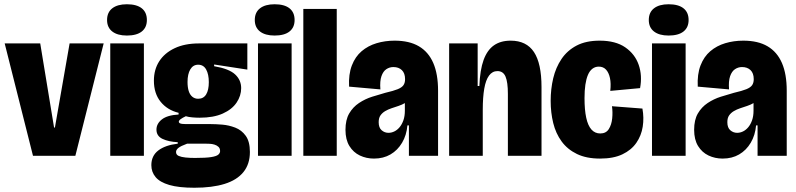

<svg xmlns="http://www.w3.org/2000/svg" viewBox="-20 -732 3740 902"><path d="M135 0 2 -528H169L234 -133H238L307 -528H467L334 0Z M498 0V-528H656V0ZM576 -565Q532 -565 507.5 -584Q483 -603 483 -638Q483 -674 507.5 -693Q532 -712 576 -712Q622 -712 646 -693Q670 -674 670 -638Q670 -603 646 -584Q622 -565 576 -565Z M893 150Q820 150 775.5 137Q731 124 711 100Q691 76 691 44Q691 0 723.5 -25Q756 -50 815 -57V-64Q772 -66 743.5 -79.5Q715 -93 715 -123Q715 -151 740.5 -171Q766 -191 819 -194V-202Q766 -215 734.5 -254Q703 -293 703 -353Q703 -405 728 -444Q753 -483 800.5 -505.5Q848 -528 915 -528H1142V-405L986 -429V-421Q1056 -409 1084.5 -382.5Q1113 -356 1113 -318Q1113 -282 1091.5 -250Q1070 -218 1026.5 -198.5Q983 -179 918 -179Q902 -179 884 -180.5Q866 -182 853 -186Q838 -179 829 -172.5Q820 -166 820 -160Q820 -156 824 -153.5Q828 -151 835.5 -150Q843 -149 853 -149H971Q993 -149 1024 -146.5Q1055 -144 1085 -132.5Q1115 -121 1134.5 -94Q1154 -67 1154 -18Q1154 39 1123.5 76.5Q1093 114 1035 132Q977 150 893 150ZM896 10Q947 10 972 6Q997 2 1005.5 -5.5Q1014 -13 1014 -22Q1014 -35 1006.5 -42Q999 -49 988 -52.5Q977 -56 965.5 -56.5Q954 -57 947 -57H859Q829 -46 818 -37Q807 -28 807 -18Q807 -5 819.5 0.5Q832 6 852 8Q872 10 896 10ZM911 -268Q936 -268 948.5 -288.5Q961 -309 961 -346Q961 -383 948.5 -405.5Q936 -428 911 -428Q887 -428 874 -406Q861 -384 861 -347Q861 -322 866.5 -304.5Q872 -287 883.5 -277.5Q895 -268 911 -268Z M1192 0V-528H1350V0ZM1270 -565Q1226 -565 1201.5 -584Q1177 -603 1177 -638Q1177 -674 1201.5 -693Q1226 -712 1270 -712Q1316 -712 1340 -693Q1364 -674 1364 -638Q1364 -603 1340 -584Q1316 -565 1270 -565Z M1405 0V-690H1562V0Z M1737 13Q1701 13 1670.5 -1.5Q1640 -16 1621.5 -46Q1603 -76 1603 -122Q1603 -169 1620.5 -199Q1638 -229 1666.5 -248Q1695 -267 1728 -277.5Q1761 -288 1790 -296Q1829 -305 1848.5 -313Q1868 -321 1875.5 -332Q1883 -343 1883 -360Q1883 -388 1868 -402.5Q1853 -417 1828 -417Q1810 -417 1795 -407Q1780 -397 1772 -374Q1764 -351 1767 -312L1620 -325Q1617 -383 1633 -424.5Q1649 -466 1679 -491.5Q1709 -517 1749 -529Q1789 -541 1834 -541Q1903 -541 1948 -514.5Q1993 -488 2015.5 -436Q2038 -384 2038 -306V-196Q2038 -163 2038 -130.5Q2038 -98 2038 -65.5Q2038 -33 2038 0H1901Q1901 -35 1901 -70.5Q1901 -106 1901 -143H1894Q1890 -97 1869 -61.5Q1848 -26 1814.5 -6.5Q1781 13 1737 13ZM1805 -108Q1819 -108 1832.5 -114.5Q1846 -121 1857 -134Q1868 -147 1875 -166.5Q1882 -186 1882 -212V-260L1906 -269Q1898 -257 1883.5 -248.5Q1869 -240 1852.5 -234.5Q1836 -229 1819.5 -223.5Q1803 -218 1789.5 -210Q1776 -202 1767.5 -190Q1759 -178 1759 -158Q1759 -132 1773 -120Q1787 -108 1805 -108Z M2090 0V-311V-528H2224V-328H2232Q2235 -404 2252 -450.5Q2269 -497 2300.5 -519Q2332 -541 2379 -541Q2453 -541 2488.5 -487.5Q2524 -434 2524 -323V0H2366V-291Q2366 -346 2355 -372Q2344 -398 2317 -398Q2293 -398 2277.5 -377Q2262 -356 2255 -315.5Q2248 -275 2248 -216V0Z M2799 13Q2735 13 2690.5 -8.5Q2646 -30 2618.5 -67.5Q2591 -105 2579 -154Q2567 -203 2567 -258Q2567 -314 2579 -364.5Q2591 -415 2618 -455Q2645 -495 2689 -518Q2733 -541 2797 -541Q2872 -541 2917.5 -509.5Q2963 -478 2980.5 -427.5Q2998 -377 2987 -318L2847 -305Q2851 -340 2845.5 -365.5Q2840 -391 2827 -405Q2814 -419 2793 -419Q2776 -419 2763 -409Q2750 -399 2742 -380Q2734 -361 2730 -334Q2726 -307 2726 -271Q2726 -216 2734 -179Q2742 -142 2758.5 -123.5Q2775 -105 2800 -105Q2827 -105 2840 -125.5Q2853 -146 2856 -175.5Q2859 -205 2855 -233L2998 -222Q3006 -179 2999.5 -137Q2993 -95 2969.5 -61Q2946 -27 2904 -7Q2862 13 2799 13Z M3043 0V-528H3201V0ZM3121 -565Q3077 -565 3052.5 -584Q3028 -603 3028 -638Q3028 -674 3052.5 -693Q3077 -712 3121 -712Q3167 -712 3191 -693Q3215 -674 3215 -638Q3215 -603 3191 -584Q3167 -565 3121 -565Z M3375 13Q3339 13 3308.5 -1.5Q3278 -16 3259.5 -46Q3241 -76 3241 -122Q3241 -169 3258.5 -199Q3276 -229 3304.5 -248Q3333 -267 3366 -277.5Q3399 -288 3428 -296Q3467 -305 3486.5 -313Q3506 -321 3513.5 -332Q3521 -343 3521 -360Q3521 -388 3506 -402.5Q3491 -417 3466 -417Q3448 -417 3433 -407Q3418 -397 3410 -374Q3402 -351 3405 -312L3258 -325Q3255 -383 3271 -424.5Q3287 -466 3317 -491.5Q3347 -517 3387 -529Q3427 -541 3472 -541Q3541 -541 3586 -514.5Q3631 -488 3653.5 -436Q3676 -384 3676 -306V-196Q3676 -163 3676 -130.5Q3676 -98 3676 -65.5Q3676 -33 3676 0H3539Q3539 -35 3539 -70.5Q3539 -106 3539 -143H3532Q3528 -97 3507 -61.5Q3486 -26 3452.5 -6.5Q3419 13 3375 13ZM3443 -108Q3457 -108 3470.5 -114.5Q3484 -121 3495 -134Q3506 -147 3513 -166.5Q3520 -186 3520 -212V-260L3544 -269Q3536 -257 3521.5 -248.5Q3507 -240 3490.5 -234.5Q3474 -229 3457.5 -223.5Q3441 -218 3427.5 -210Q3414 -202 3405.5 -190Q3397 -178 3397 -158Q3397 -132 3411 -120Q3425 -108 3443 -108Z"/></svg>

Font: Bricolage Grotesque 96pt ExtraBold SemiCondensed
Style: Regular
Weight: 800
Width: 4
Version: Version 1.001;gftools[0.9.33.dev8+g029e19f]